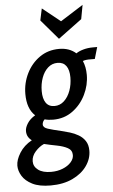

<svg xmlns="http://www.w3.org/2000/svg" viewBox="-110 -776 627 1067"><g transform="rotate(-5 204.0 -242.0)"><path d="M174.5 -113Q148.5 -113 127 -119Q114 -106.5 114 -91Q114 -74 140 -65.8Q166 -57.5 213.5 -46.5Q235 -41.5 260.2 -34Q285.5 -26.5 308.2 -13.2Q331 0 345.2 21.5Q359.5 43 359.5 76Q359.5 120.5 331.5 160.5Q303.5 200.5 251.8 225.2Q200 250 129 250Q65.5 250 27 230.5Q-11.5 211 -29 182Q-46.5 153 -46.5 124.5Q-46.5 92 -22.5 53.5Q1.5 15 46 -9.5Q33 -18.5 25.5 -31.8Q18 -45 18 -63.5Q18 -82.5 32.8 -105.8Q47.5 -129 76.5 -146Q32.5 -186 32.5 -268.5Q32.5 -329 58.8 -382.5Q85 -436 132 -469Q179 -502 241 -502Q298 -502 335 -469Q349.5 -479.5 374.8 -486.8Q400 -494 428.5 -494H453L434 -429H397.5Q394.5 -429 385.5 -428Q376.5 -427 367 -423.5Q382 -389.5 382 -345Q382 -288 356 -234.8Q330 -181.5 283.2 -147.2Q236.5 -113 174.5 -113ZM188.5 -188Q219 -188 242 -209.2Q265 -230.5 277.5 -265Q290 -299.5 290 -339Q290 -380.5 273.8 -403Q257.5 -425.5 225.5 -425.5Q194.5 -425.5 171.8 -405Q149 -384.5 136.8 -350.5Q124.5 -316.5 124.5 -276.5Q124.5 -234.5 140.5 -211.2Q156.5 -188 188.5 -188ZM40.5 108Q40.5 137 66 156Q91.5 175 138 175Q173.5 175 202.8 163.2Q232 151.5 249 132.5Q266 113.5 266 92.5Q266 65 242 52Q218 39 182.5 32.2Q147 25.5 111.5 17Q86 28 63.2 53.2Q40.5 78.5 40.5 108ZM245.5 -558 151 -668.5 165 -734.5 265.5 -654 392.5 -734.5 378 -656Z"/></g></svg>

Font: Cabin Condensed Medium
Style: Italic
Weight: 500
Width: 3
Italic angle: -10°
Designer: Pablo Impallari
Foundry: Pablo Impallari. http://www.impallari.com Igino Marini. http://www.ikern.com
Version: Version 3.001; ttfautohint (v1.8.3)